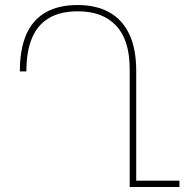

<svg xmlns="http://www.w3.org/2000/svg" viewBox="-20 -744 766 764"><path d="M522 0H496V-470Q496 -584 442.5 -641.5Q389 -699 290 -699Q221 -699 175.5 -672.5Q130 -646 107.5 -593Q85 -540 85 -460H59Q59 -547 84 -605.5Q109 -664 160.5 -694Q212 -724 289 -724Q362 -724 414 -695.5Q466 -667 494 -609Q522 -551 522 -462ZM508 -25H694V0H508Z"/></svg>

Font: Noto Sans Armenian Thin
Style: Regular
Weight: 250
Version: Version 2.007